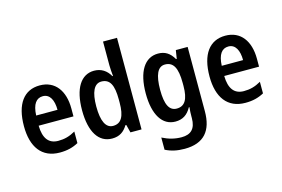

<svg xmlns="http://www.w3.org/2000/svg" viewBox="-119 -1029 2263 1539"><g transform="rotate(-15 1012.0 -260.0)"><path d="M248 -552C117 -552 42 -452 42 -268C42 -96 117 10 267 10C328 10 375 -2 421 -27V-123C372 -95 330 -84 279 -84C199 -84 159 -137 157 -242H446V-308C446 -455 375 -552 248 -552ZM250 -462C308 -462 336 -406 336 -326H159C163 -420 196 -462 250 -462Z M701 10C762 10 800 -17 830 -66H837L854 0H946V-760H830V-563C830 -538 833 -505 836 -473H831C802 -524 758 -553 699 -553C591 -553 525 -452 525 -271C525 -90 590 10 701 10ZM734 -86C674 -86 643 -149 643 -271C643 -389 673 -454 733 -454C805 -454 832 -397 832 -279V-252C832 -140 802 -86 734 -86Z M1230 -553C1119 -553 1053 -450 1053 -269C1053 -91 1118 10 1226 10C1285 10 1327 -16 1358 -73H1363C1360 -49 1359 -17 1359 4V17C1359 106 1317 144 1241 144C1187 144 1135 131 1082 104V205C1129 229 1179 240 1241 240C1402 240 1474 151 1474 -9V-543H1376L1365 -473H1359C1327 -529 1286 -553 1230 -553ZM1261 -454C1330 -454 1361 -400 1361 -274V-250C1361 -138 1329 -88 1263 -88C1201 -88 1172 -145 1172 -267C1172 -390 1201 -454 1261 -454Z M1788 -552C1657 -552 1582 -452 1582 -268C1582 -96 1657 10 1807 10C1868 10 1915 -2 1961 -27V-123C1912 -95 1870 -84 1819 -84C1739 -84 1699 -137 1697 -242H1986V-308C1986 -455 1915 -552 1788 -552ZM1790 -462C1848 -462 1876 -406 1876 -326H1699C1703 -420 1736 -462 1790 -462Z"/></g></svg>

Font: Noto Sans Thai Cond SemBd
Style: Regular
Weight: 600
Width: 3
Designer: Monotype Design Team
Foundry: Monotype Imaging Inc.
Version: Version 2.002